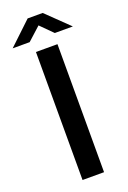

<svg xmlns="http://www.w3.org/2000/svg" viewBox="-192 -962 681 1019"><g transform="rotate(-20 148.0 -453.0)"><path d="M87.5 0V-723H209V0ZM-22 -783.5 107 -905.5H192L318 -783.5H216L148.5 -851L74 -783.5Z"/></g></svg>

Font: Public Sans Thin SemiBold
Style: Regular
Weight: 600
Version: Version 2.001